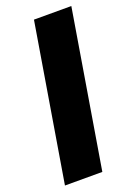

<svg xmlns="http://www.w3.org/2000/svg" viewBox="-141 -784 586 839"><g transform="rotate(-20 152.0 -364.0)"><path d="M304.2 -727.5 183.6 0H9.8L130.4 -727.5Z"/></g></svg>

Font: Inter Extra Bold
Style: Italic
Weight: 800
Italic angle: -9.39999°
Designer: Rasmus Andersson
Foundry: rsms
Version: Version 4.000;git-3c8e0fc